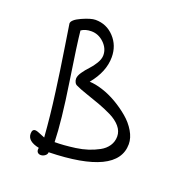

<svg xmlns="http://www.w3.org/2000/svg" viewBox="-131 -818 920 965"><g transform="rotate(20 329.0 -335.5)"><path d="M100.1 -640.1Q100.1 -660.2 146.5 -681.2Q192.9 -702.1 217.8 -702.1Q276.9 -702.1 317.4 -658.9Q357.9 -615.7 357.9 -553.2Q357.9 -475.1 295.9 -399.9Q326.7 -398.9 365.7 -386.5Q404.8 -374 443.4 -351.6Q481.9 -329.1 514.6 -301.5Q547.4 -273.9 567.6 -239.5Q587.9 -205.1 587.9 -171.9Q587.9 -4.9 223.1 3.9Q223.1 15.1 212.6 22.9Q202.1 30.8 189.9 30.8Q180.2 30.8 174.1 25.1Q168 19.5 168 8.8Q168 2.9 168.9 0Q106 -12.7 106 -53.2Q106 -77.1 123 -77.1Q131.8 -77.1 151.6 -68.4Q171.4 -59.6 176.8 -58.1Q172.4 -116.2 166.5 -172.6Q160.6 -229 151.4 -296.4Q142.1 -363.8 136.7 -401.9Q131.3 -439.9 117.9 -525.6Q104.5 -611.3 100.1 -640.1ZM164.1 -626Q170.4 -560.5 200.7 -363Q231 -165.5 233.9 -54.2Q257.8 -54.2 283.7 -56.2Q309.6 -58.1 343.8 -62.7Q377.9 -67.4 407.7 -77.1Q437.5 -86.9 463.6 -101.1Q489.7 -115.2 504.9 -137.7Q520 -160.2 520 -188Q520 -216.8 499.5 -240.7Q479 -264.6 444.6 -281.5Q410.2 -298.3 376 -310.8Q341.8 -323.2 302.7 -336.4Q263.7 -349.6 245.1 -358.9Q236.3 -361.8 231.2 -371.1Q226.1 -380.4 226.1 -391.1Q226.1 -406.2 240 -426.5Q253.9 -446.8 270.5 -464.1Q287.1 -481.4 301 -504.6Q314.9 -527.8 314.9 -547.9Q314.9 -584.5 285.4 -612.8Q255.9 -641.1 217.8 -641.1Q185.5 -641.1 164.1 -626Z"/></g></svg>

Font: Zhizn
Style: Regular
Weight: 400
Designer: Peter Zharnov
Foundry: Peter Zharnov
Version: Version 1.000